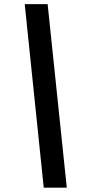

<svg xmlns="http://www.w3.org/2000/svg" viewBox="-20 -781 416 911"><path d="M296.9 109.4 206 -761.4H97.3L187.5 109.4Z"/></svg>

Font: Riot Sans 2.0
Style: Bold Italic
Weight: 600
Italic angle: -9.39999°
Designer: Rasmus Andersson
Foundry: rsms
Version: Version 3.006;hotconv 1.0.109;makeotfexe 2.5.65596